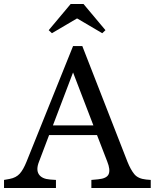

<svg xmlns="http://www.w3.org/2000/svg" viewBox="-20 -934 769 954"><path d="M0 0V-40L28 -45Q60 -51 78 -71Q96 -91 112 -131L343 -705H389L613 -131Q629 -91 647.5 -68.5Q666 -46 706 -42L729 -40V0H434V-40L467 -43Q511 -47 520 -69Q529 -91 513 -131L462 -263H224L174 -131Q158 -91 173 -68Q188 -45 229 -42L258 -40V0ZM243 -311H444L343 -574ZM238 -769 222 -784 331 -914H395L504 -784L488 -769L364 -842H362Z"/></svg>

Font: Hedvig Letters Serif 12pt
Style: Regular
Weight: 400
Designer: Alexander Örn & Tor Weibull
Foundry: Kanon Foundry
Version: Version 1.000; ttfautohint (v1.8.4.7-5d5b)